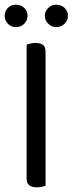

<svg xmlns="http://www.w3.org/2000/svg" viewBox="-24 -797 311 822"><path d="M90 -363H171V-2Q166 0 156 2.5Q146 5 134 5Q112 5 101 -4Q90 -13 90 -32ZM171 -296H90V-606Q95 -608 105.5 -610.5Q116 -613 128 -613Q150 -613 160.5 -604.5Q171 -596 171 -576ZM94 -729Q94 -710 80 -695.5Q66 -681 44 -681Q23 -681 9.5 -695.5Q-4 -710 -4 -729Q-4 -749 9.5 -763Q23 -777 44 -777Q66 -777 80 -763Q94 -749 94 -729ZM267 -729Q267 -710 252.5 -695.5Q238 -681 217 -681Q197 -681 182.5 -695.5Q168 -710 168 -729Q168 -749 182.5 -763Q197 -777 217 -777Q238 -777 252.5 -763Q267 -749 267 -729Z"/></svg>

Font: Baloo Tammudu 2
Style: Regular
Weight: 400
Designer: Maithili Shingre, Omkar Shende and Ek Type
Foundry: Ek Type
Version: Version 1.700